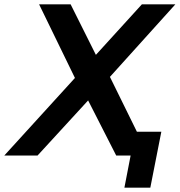

<svg xmlns="http://www.w3.org/2000/svg" viewBox="-62 -720 832 889"><path d="M119 -700H265L382 -466L595 -700H750L447 -364L626 0H476L346 -255L112 0H-42L285 -359ZM514 149 549 -32 574 0H476L497 -110H685L634 149Z"/></svg>

Font: MOST Montserrat SemiBold
Style: Italic
Weight: 600
Italic angle: -11.3°
Designer: Julieta Ulanovsky
Foundry: Julieta Ulanovsky
Version: Version 8.000;March 11, 2024;FontCreator 15.0.0.2926 64-bit